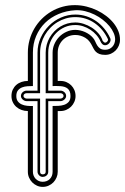

<svg xmlns="http://www.w3.org/2000/svg" viewBox="-20 -732 490 752"><path d="M89.1 -297.1Q76.2 -297.1 64.6 -301.3Q53 -305.4 44.2 -313.1Q35.4 -320.8 30.2 -331.7Q24.9 -342.5 24.9 -356Q24.9 -369.9 30 -380.9Q35.2 -391.8 43.8 -399.4Q52.5 -407 64.2 -411Q75.9 -415 89.1 -415V-525.9Q89.1 -551.5 95.7 -575.4Q102.3 -599.4 114.4 -620.1Q126.5 -640.9 143.4 -657.8Q160.4 -674.8 181 -687Q201.7 -699.2 225.5 -705.7Q249.3 -712.2 274.9 -711.9Q297.1 -711.7 318.8 -706.3Q340.6 -700.9 360.1 -691.5Q379.6 -682.1 396.2 -669.4Q412.8 -656.7 424.8 -641.7Q436.8 -626.7 443.5 -610Q450.2 -593.3 450 -575.9Q450 -564 445.4 -553.2Q440.9 -542.5 433 -534.4Q425 -526.4 414.6 -521.7Q404.1 -517.1 392.1 -517.1Q378.2 -517.1 369.5 -520.5Q360.8 -523.9 355.3 -529.4Q349.9 -534.9 346.3 -542Q342.8 -549.1 338.7 -556.5Q334.7 -564 329.1 -571Q323.5 -578.1 314 -584Q304.9 -589.4 295.3 -592.2Q285.6 -595 274.9 -595Q260.3 -595 247.7 -589.7Q235.1 -584.5 225.8 -575.1Q216.6 -565.7 211.3 -553.1Q206.1 -540.5 206.1 -525.9V-415H217Q229.5 -415 240.2 -410.4Q251 -405.8 258.9 -397.8Q266.8 -389.9 271.4 -379.2Q275.9 -368.4 275.9 -356Q275.9 -344 271.2 -333.3Q266.6 -322.5 258.5 -314.5Q250.5 -306.4 239.7 -301.8Q229 -297.1 217 -297.1H206.1V-59.1Q206.1 -47.4 201.5 -36.7Q197 -26.1 189.2 -17.9Q181.4 -9.8 170.5 -4.9Q159.7 0 147 0Q135.3 0 124.8 -4.8Q114.3 -9.5 106.3 -17.6Q98.4 -25.6 93.8 -36.4Q89.1 -47.1 89.1 -59.1ZM108.9 -59.1Q108.9 -51.3 111.7 -44.2Q114.5 -37.1 119.6 -31.7Q124.8 -26.4 131.7 -23.2Q138.7 -20 147 -20Q155.5 -20 162.7 -22.8Q169.9 -25.6 175 -30.8Q180.2 -35.9 183.1 -43.1Q186 -50.3 186 -59.1V-316.9Q196 -316.9 208.3 -317.4Q220.5 -317.9 231.1 -321.4Q241.7 -325 248.9 -332.9Q256.1 -340.8 256.1 -356Q256.1 -366.7 253.1 -373.8Q250 -380.9 244.9 -385.1Q239.7 -389.4 232.8 -391.6Q225.8 -393.8 218 -394.5Q210.2 -395.3 202 -395.1Q193.8 -395 186 -395V-525.9Q186 -543.2 193 -559.3Q200 -575.4 212 -587.8Q224.1 -600.1 240.4 -607.5Q256.6 -615 274.9 -615Q284.4 -615 294.1 -612.8Q303.7 -610.6 312.9 -606.6Q322 -602.5 330 -596.8Q337.9 -591.1 344 -584Q349.6 -577.6 353 -569.5Q356.4 -561.3 360.8 -554.1Q365.2 -546.9 372.2 -542Q379.2 -537.1 392.1 -537.1Q400.4 -537.1 407.3 -540Q414.3 -543 419.4 -548.2Q424.6 -553.5 427.5 -560.5Q430.4 -567.6 430.9 -575.9Q431.4 -588.6 425.4 -602.5Q419.4 -616.5 408.6 -629.6Q397.7 -642.8 382.7 -654.5Q367.7 -666.3 350.1 -674.9Q332.5 -683.6 313.4 -688.2Q294.2 -692.9 274.9 -691.9Q239.7 -689.9 209.4 -677.1Q179 -664.3 156.6 -642.5Q134.3 -620.6 121.6 -590.9Q108.9 -561.3 108.9 -525.9V-395Q99.1 -395 87.8 -394.3Q76.4 -393.6 66.7 -389.8Q56.9 -386 50.4 -378.1Q43.9 -370.1 43.9 -356Q43.9 -342.8 49.9 -335Q55.9 -327.1 65.3 -323Q74.7 -318.8 86.2 -317.6Q97.7 -316.4 108.9 -316.9ZM168.9 -59.1Q168.9 -54.2 166.9 -50.4Q164.8 -46.6 161.6 -44.1Q158.4 -41.5 154.5 -40.3Q150.6 -39.1 147 -39.1Q142.8 -39.1 139.2 -40.9Q135.5 -42.7 132.8 -45.7Q130.1 -48.6 128.5 -52.1Q127 -55.7 127 -59.1V-335.9H84Q80.3 -335.9 76.4 -337.5Q72.5 -339.1 69.3 -341.8Q66.2 -344.5 64.1 -348.1Q62 -351.8 62 -356Q62 -360.4 63.8 -364.3Q65.7 -368.2 68.8 -371Q72 -373.8 75.9 -375.4Q79.8 -377 84 -377H127V-525.9Q127 -556.6 139.2 -583.7Q151.4 -610.8 171.8 -631.2Q192.1 -651.6 218.9 -663.3Q245.6 -675 274.9 -675Q298.1 -675 319 -668.1Q339.8 -661.1 357.2 -648.9Q374.5 -636.7 388.2 -620.1Q401.9 -603.5 410.9 -584Q413.1 -580.6 413.1 -575.9Q413.1 -572.3 411.4 -568.5Q409.7 -564.7 406.7 -561.6Q403.8 -558.6 400 -556.8Q396.2 -554.9 392.1 -554.9Q385.3 -554.9 380.7 -559.3Q376.2 -563.7 374 -569.1Q367.9 -583.3 357.4 -595.2Q346.9 -607.2 333.7 -615.7Q320.6 -624.3 305.4 -629.2Q290.3 -634 274.9 -634Q252.4 -634 233.2 -625.5Q213.9 -616.9 199.6 -602.2Q185.3 -587.4 177.1 -567.7Q168.9 -548.1 168.9 -525.9V-377H217Q221.2 -377 225.1 -375.4Q229 -373.8 232.2 -371Q235.4 -368.2 237.2 -364.3Q239 -360.4 239 -356Q239 -351.8 236.9 -348.1Q234.9 -344.5 231.7 -341.8Q228.5 -339.1 224.6 -337.5Q220.7 -335.9 217 -335.9H168.9ZM217 -345.9Q220.7 -345.9 224.9 -348.8Q229 -351.6 229 -356Q229 -361.3 225.2 -364.1Q221.4 -366.9 217 -366.9H158.9V-525.9Q158.9 -542 163 -557Q167 -572 174.6 -585.1Q182.1 -598.1 192.6 -609Q203.1 -619.9 215.9 -627.7Q228.8 -635.5 243.7 -639.8Q258.5 -644 274.9 -644Q290.5 -644 307.5 -638.7Q324.5 -633.3 339.4 -623.8Q354.2 -614.3 365.7 -601Q377.2 -587.6 382.1 -572Q384.3 -569.8 386.6 -567.4Q388.9 -564.9 392.1 -564.9Q395.8 -564.9 399.4 -568.6Q403.1 -572.3 403.1 -575.9Q403.1 -576.7 403 -578Q402.8 -579.3 402.1 -580.1Q393.3 -598.6 380.4 -614.3Q367.4 -629.9 351.2 -641.2Q335 -652.6 315.7 -658.8Q296.4 -665 274.9 -665Q255.6 -665 237.9 -659.8Q220.2 -654.5 205 -645.3Q189.7 -636 177.1 -622.9Q164.6 -609.9 155.6 -594.5Q146.7 -579.1 141.8 -561.6Q137 -544.2 137 -525.9V-366.9H84Q79.3 -366.9 75.7 -364.1Q72 -361.3 72 -356Q72 -351.6 76.2 -348.8Q80.3 -345.9 84 -345.9H137V-59.1Q137 -53.7 140.1 -51.4Q143.3 -49.1 147 -49.1Q151.6 -49.1 155.3 -51.4Q158.9 -53.7 158.9 -59.1V-345.9Z"/></svg>

Font: TafelwerkOT
Style: Regular
Weight: 400
Designer: Peter Wiegel
Foundry: Peter Wiegel, based on an original design named Oxford by Christine Lord, 1969
Version: Version 1.000